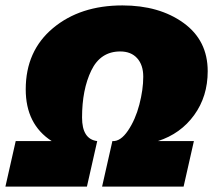

<svg xmlns="http://www.w3.org/2000/svg" viewBox="-20 -689 807 709"><path d="M747 -426Q747 -333 697 -264Q647 -195 563 -168H696L658 0H357L395 -168Q425 -166 452.5 -206.5Q480 -247 494.5 -302.5Q509 -358 509 -406Q509 -449 486.5 -474Q464 -499 424 -499Q351 -499 317 -428.5Q283 -358 283 -255Q283 -175 339 -168L301 0H0L38 -168H171Q75 -230 75 -359Q75 -501 175.5 -585Q276 -669 432 -669Q568 -669 657.5 -604.5Q747 -540 747 -426Z"/></svg>

Font: Elaine Sans Black
Style: Italic
Weight: 900
Italic angle: -13°
Designer: Wei Huang
Foundry: Wei Huang
Version: Version 2.001;December 24, 2019;FontCreator 12.0.0.2547 64-b